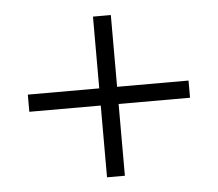

<svg xmlns="http://www.w3.org/2000/svg" viewBox="-41 -617 632 557"><g transform="rotate(-5 275.0 -338.0)"><path d="M301 -104V-313H509V-363H301V-572H249V-363H41V-313H249V-104Z"/></g></svg>

Font: Libre Baskerville
Style: Regular
Weight: 400
Designer: Pablo Impallari, Rodrigo Fuenzalida
Foundry: Pablo Impallari, Rodrigo Fuenzalida
Version: Version 1.051;Glyphs 3.2.3 (3260)